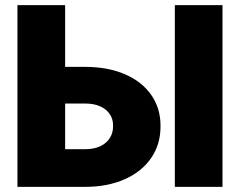

<svg xmlns="http://www.w3.org/2000/svg" viewBox="-20 -727 933 747"><path d="M604.5 -236.3Q605 -166.5 568.6 -113Q532.2 -59.6 465.6 -29.8Q398.9 0 311.5 0H47.9V-707H233.4V-466.8H311.5Q399.4 -466.8 465.8 -438.2Q532.2 -409.7 568.6 -357.4Q605 -305.2 604.5 -236.3ZM311.5 -146.5Q345.7 -146.5 370.4 -158.2Q395 -169.9 407.7 -190.7Q420.4 -211.4 419.9 -237.3Q420.4 -262.2 407.7 -282Q395 -301.8 370.4 -313Q345.7 -324.2 311.5 -324.2H233.4V-146.5ZM845.7 0H660.2V-707H845.7Z"/></svg>

Font: Pretendard JP Black
Style: Regular
Weight: 900
Designer: Base glyphs from Inter by Rasmus Andersson; Hangeul glyphs from Noto Sans CJK(Source Han Sans) by Jang Soo-young and Kan
Foundry: Kil Hyung-jin
Version: Version 1.309